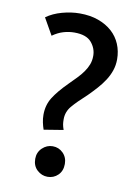

<svg xmlns="http://www.w3.org/2000/svg" viewBox="-83 -771 604 836"><g transform="rotate(10 219.0 -352.5)"><path d="M202 -715Q248 -715 284 -702Q320 -689 345 -666.5Q370 -644 383 -613Q396 -582 396 -546Q396 -520 388 -496.5Q380 -473 366 -451.5Q352 -430 334 -410Q316 -390 297 -371Q255 -333 233.5 -307.5Q212 -282 212 -249Q212 -236 213.5 -226.5Q215 -217 220 -203L134 -189Q129 -203 125.5 -219.5Q122 -236 122 -253Q122 -296 143 -329.5Q164 -363 205 -404Q223 -422 239 -438.5Q255 -455 266.5 -471.5Q278 -488 284.5 -505Q291 -522 291 -543Q291 -576 268.5 -602.5Q246 -629 193 -629Q169 -629 145 -622Q121 -615 97 -598L55 -672Q84 -693 124 -704Q164 -715 202 -715ZM120 -58Q120 -87 140 -106Q160 -125 186 -125Q213 -125 232 -106Q251 -87 251 -58Q251 -27 232 -8.5Q213 10 186 10Q160 10 140 -8.5Q120 -27 120 -58Z"/></g></svg>

Font: Mukta Medium
Style: Regular
Weight: 500
Designer: Girish Dalvi and Yashodeep Gholap
Foundry: Ek Type
Version: Version 2.538;PS 1.002;hotconv 16.6.51;makeotf.lib2.5.65220;